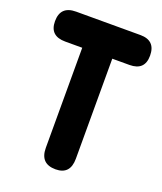

<svg xmlns="http://www.w3.org/2000/svg" viewBox="-143 -870 812 962"><g transform="rotate(20 263.0 -389.0)"><path d="M186 -85V-618.2H95.2Q12.2 -618.2 12.2 -696.8Q12.2 -777.8 95.2 -777.8H438Q519 -777.8 519 -696.8Q519 -618.2 438 -618.2H346.2V-85Q346.2 0 268.1 0Q186 0 186 -85Z"/></g></svg>

Font: BPreplay
Style: Bold
Weight: 700
Designer: Magenta/George Triantafyllakos
Foundry: Magenta/George Triantafyllakos
Version: Version 1.00